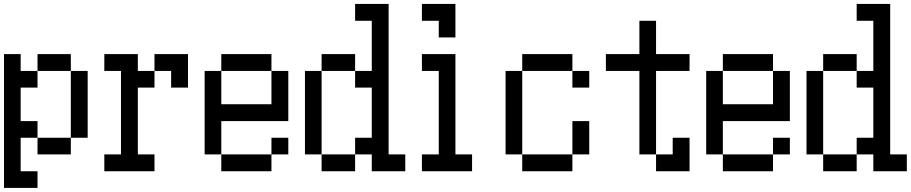

<svg xmlns="http://www.w3.org/2000/svg" viewBox="-20 -796 4540 957"><path d="M0 140.6V-526.4H83V-442.4H167V-526.4H333V-442.4H417V-109.4H333V-442.4H167V-359.4H83V-192.4H167V-109.4H333V-26.4H167V-109.4H83V57.6H167V140.6Z M500 -26.4H583V-442.4H500V-526.4H667V-442.4H750V-359.4H667V-26.4H750V57.6H500ZM750 -442.4V-526.4H917V-359.4H833V-442.4Z M1083 -276.4H1333V-442.4H1083ZM1000 -26.4V-442.4H1083V-526.4H1333V-442.4H1417V-192.4H1083V-26.4ZM1333 -26.4V57.6H1083V-26.4ZM1333 -26.4V-109.4H1417V-26.4Z M1500 -26.4V-442.4H1583V-526.4H1750V-442.4H1833V-692.4H1750V-776.4H1917V-26.4H2000V57.6H1833V-26.4H1750V-109.4H1833V-359.4H1750V-442.4H1583V-26.4H1750V57.6H1583V-26.4Z M2083 -692.4V-776.4H2250V-609.4H2167V-692.4ZM2083 -26.4H2167V-442.4H2083V-526.4H2250V-26.4H2333V57.6H2083Z M2500 -26.4V-442.4H2583V-526.4H2833V-442.4H2917V-359.4H2833V-442.4H2583V-26.4H2833V-192.4H2917V-26.4H2833V57.6H2583V-26.4Z M3000 -442.4V-526.4H3167V-692.4H3250V-526.4H3417V-442.4H3250V-26.4H3167V-442.4ZM3250 -26.4H3333V-109.4H3417V57.6H3250Z M3583 -276.4H3833V-442.4H3583ZM3500 -26.4V-442.4H3583V-526.4H3833V-442.4H3917V-192.4H3583V-26.4ZM3833 -26.4V57.6H3583V-26.4ZM3833 -26.4V-109.4H3917V-26.4Z M4000 -26.4V-442.4H4083V-526.4H4250V-442.4H4333V-692.4H4250V-776.4H4417V-26.4H4500V57.6H4333V-26.4H4250V-109.4H4333V-359.4H4250V-442.4H4083V-26.4H4250V57.6H4083V-26.4Z"/></svg>

Font: KH Dot kagurazaka 12
Style: Regular
Weight: 400
Designer: Original version for X68000 by Keitarou Hiraki (http://hp.vector.co.jp/authors/VA000874/) / TrueType conversion by Homem
Version: Version 1.00.20150527